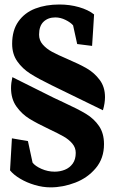

<svg xmlns="http://www.w3.org/2000/svg" viewBox="-20 -639 510 849"><path d="M435.1 -151.4Q444.3 -182.6 444.3 -209.5Q444.3 -254.4 420.9 -285.6Q397.5 -316.9 364.3 -336.2Q331.1 -355.5 277.3 -378.4Q234.9 -396.5 210.2 -409.9Q185.5 -423.3 169.2 -441.9Q152.8 -460.4 152.8 -485.8Q152.8 -524.4 172.9 -543.2Q192.9 -562 224.6 -562Q247.6 -562 270 -550.8Q292.5 -539.6 303.2 -526.9L321.3 -444.3L387.2 -436Q388.7 -456.5 391.6 -503.4Q394.5 -550.3 396 -575.2Q370.1 -595.7 329.3 -607.4Q288.6 -619.1 242.7 -619.1Q183.1 -619.1 136 -601.1Q88.9 -583 61.3 -543.9Q33.7 -504.9 33.7 -445.3Q33.7 -399.9 56.4 -367.7Q79.1 -335.4 114 -313.2Q148.9 -291 209 -261.7ZM439.9 -1.5Q439.9 -49.3 418 -81.5Q396 -113.8 360.6 -135.3Q325.2 -156.7 258.3 -187.5L216.8 -207L34.7 -297.9Q28.8 -271.5 28.8 -249.5Q28.8 -201.7 52.5 -168.2Q76.2 -134.8 109.9 -114Q143.6 -93.3 197.3 -67.9Q237.8 -48.8 261 -35.6Q284.2 -22.5 299.6 -4.4Q314.9 13.7 314.9 37.1Q314.9 65.9 301.5 84.5Q288.1 103 266.8 111.6Q245.6 120.1 221.7 120.1Q191.4 120.1 163.3 107.7Q135.3 95.2 124 80.1L103.5 -15.1L32.7 -27.3L24.4 114.3Q40 133.8 69.1 151.1Q98.1 168.5 133.8 179Q169.4 189.5 203.6 189.5Q258.3 189.5 313 168.5Q367.7 147.5 403.8 104.2Q439.9 61 439.9 -1.5Z"/></svg>

Font: Neuton
Style: Bold
Weight: 700
Designer: Brian M Zick
Foundry: Brian M Zick
Version: Version 1.560